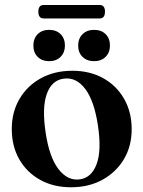

<svg xmlns="http://www.w3.org/2000/svg" viewBox="-20 -760 591 791"><path d="M278 -468.5Q350 -468.5 405 -438Q460 -407.5 491.2 -353Q522.5 -298.5 522.5 -227.5Q522.5 -158 490.5 -104.2Q458.5 -50.5 402.2 -19.5Q346 11.5 272.5 11.5Q200.5 11.5 145.5 -19Q90.5 -49.5 59.5 -103.5Q28.5 -157.5 28.5 -228.5Q28.5 -298 60.2 -352.2Q92 -406.5 148.2 -437.5Q204.5 -468.5 278 -468.5ZM308.5 -21Q357 -27.5 378 -83.8Q399 -140 383.5 -243Q368 -345.5 330.8 -394.2Q293.5 -443 242.5 -436Q193 -429.5 172.8 -373Q152.5 -316.5 168 -214Q183 -112.5 220.8 -63.5Q258.5 -14.5 308.5 -21ZM182.5 -508Q153 -508 135.2 -525.8Q117.5 -543.5 117.5 -572Q117.5 -601.5 135.2 -619.2Q153 -637 182.5 -637Q212 -637 229.8 -619.2Q247.5 -601.5 247.5 -572Q247.5 -544 229.8 -526Q212 -508 182.5 -508ZM367.5 -508Q338 -508 320 -525.8Q302 -543.5 302 -572Q302 -601 320 -619Q338 -637 367.5 -637Q397.5 -637 415.2 -619.2Q433 -601.5 433 -572Q433 -544 415.2 -526Q397.5 -508 367.5 -508ZM138 -712Q138 -739.5 160 -739.5H390.5Q412.5 -739.5 412.5 -712Q412.5 -684 390.5 -684H160Q138 -684 138 -712Z"/></svg>

Font: Fraunces 72pt SemiBold
Style: Regular
Weight: 600
Version: Version 1.000;[b76b70a41]